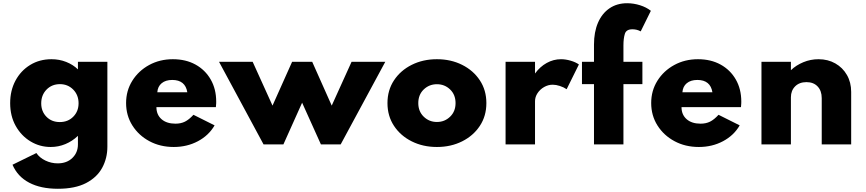

<svg xmlns="http://www.w3.org/2000/svg" viewBox="-20 -895 5370 1190"><path d="M338.5 275Q445 275 513 239.8Q581 204.5 613.2 145.2Q645.5 86 645.5 14V-512H463V-465Q432.5 -494.5 390.2 -511.2Q348 -528 299 -528Q225 -528 167 -492.5Q109 -457 76 -395.5Q43 -334 43 -256Q43 -176 77.2 -114.8Q111.5 -53.5 168.8 -18.8Q226 16 294.5 16Q342 16 385.2 -2Q428.5 -20 463 -53V0Q463 50.5 428.5 84Q394 117.5 337.5 117.5Q297.5 117.5 261.2 100Q225 82.5 205.5 53.5L57.5 126Q89 199.5 160.8 237.2Q232.5 275 338.5 275ZM350.5 -138.5Q300 -138.5 267.8 -171.5Q235.5 -204.5 235.5 -254.5Q235.5 -306 268.5 -339.8Q301.5 -373.5 351.5 -373.5Q400.5 -373.5 433.8 -339.8Q467 -306 467 -255Q467 -205 434.2 -171.8Q401.5 -138.5 350.5 -138.5Z M1057 16Q1139.5 16 1206.8 -19.8Q1274 -55.5 1310 -118L1179 -183.5Q1151.5 -153.5 1126.2 -141Q1101 -128.5 1067.5 -128.5Q1013 -128.5 981.2 -156.2Q949.5 -184 949.5 -231H1318Q1319.5 -247.5 1319.8 -253Q1320 -258.5 1320 -265Q1320 -343 1286 -402.2Q1252 -461.5 1191.8 -494.8Q1131.5 -528 1051.5 -528Q970 -528 904.2 -492Q838.5 -456 800 -394.5Q761.5 -333 761.5 -256.5Q761.5 -179 800.5 -117.2Q839.5 -55.5 906.2 -19.8Q973 16 1057 16ZM955 -323Q957.5 -359 982 -379.2Q1006.5 -399.5 1047.5 -399.5Q1128.5 -399.5 1141 -323Z M1613.5 0H1736.5L1852.5 -258.5L1969 0H2091.5L2368 -512H2159L2036 -240.5L1915 -512H1790.5L1669 -240.5L1546 -512H1337.5Z M2688 16Q2774.5 16 2844 -18.8Q2913.5 -53.5 2954 -114.8Q2994.5 -176 2994.5 -256Q2994.5 -336 2954 -397.2Q2913.5 -458.5 2844 -493.2Q2774.5 -528 2688 -528Q2601.5 -528 2532 -493.2Q2462.5 -458.5 2422 -397.2Q2381.5 -336 2381.5 -256Q2381.5 -176 2422 -114.8Q2462.5 -53.5 2532 -18.8Q2601.5 16 2688 16ZM2688 -139Q2640 -139 2606.2 -171.8Q2572.5 -204.5 2572.5 -256Q2572.5 -308 2606.2 -340.5Q2640 -373 2688 -373Q2736 -373 2769.8 -340.5Q2803.5 -308 2803.5 -256Q2803.5 -204.5 2769.8 -171.8Q2736 -139 2688 -139Z M3113.5 0H3296V-267.5Q3296 -294 3311.5 -317.5Q3327 -341 3352.2 -355.5Q3377.5 -370 3405.5 -370Q3426 -370 3450 -362.2Q3474 -354.5 3492 -342L3568 -495.5Q3547.5 -510 3516.5 -519Q3485.5 -528 3457 -528Q3410.5 -528 3368.5 -504.8Q3326.5 -481.5 3296 -439.5V-512H3113.5Z M3661.5 0H3844V-373.5H3961.5V-512H3844V-613.5Q3844 -657 3852.8 -685.2Q3861.5 -713.5 3899.5 -713.5Q3928 -713.5 3951 -700.5L4014 -828Q3986.5 -850 3946.8 -862.5Q3907 -875 3867 -875Q3803.5 -875 3757.2 -843.2Q3711 -811.5 3686.2 -754Q3661.5 -696.5 3661.5 -619V-512H3587V-373.5H3661.5Z M4311.5 16Q4394 16 4461.2 -19.8Q4528.5 -55.5 4564.5 -118L4433.5 -183.5Q4406 -153.5 4380.8 -141Q4355.5 -128.5 4322 -128.5Q4267.5 -128.5 4235.8 -156.2Q4204 -184 4204 -231H4572.5Q4574 -247.5 4574.2 -253Q4574.5 -258.5 4574.5 -265Q4574.5 -343 4540.5 -402.2Q4506.5 -461.5 4446.2 -494.8Q4386 -528 4306 -528Q4224.5 -528 4158.8 -492Q4093 -456 4054.5 -394.5Q4016 -333 4016 -256.5Q4016 -179 4055 -117.2Q4094 -55.5 4160.8 -19.8Q4227.5 16 4311.5 16ZM4209.5 -323Q4212 -359 4236.5 -379.2Q4261 -399.5 4302 -399.5Q4383 -399.5 4395.5 -323Z M4699.5 0H4882V-292Q4882 -333.5 4908.2 -359.8Q4934.5 -386 4978.5 -386Q5022 -386 5047.5 -359.2Q5073 -332.5 5073 -286.5V0H5255.5V-325.5Q5255.5 -384.5 5229.2 -430.2Q5203 -476 5157.2 -502Q5111.5 -528 5053 -528Q5004 -528 4959.2 -509.5Q4914.5 -491 4882 -460V-512H4699.5Z"/></svg>

Font: Spartan ExtraBold
Style: Regular
Weight: 800
Designer: Matt Bailey, Mirko Velimirovic
Foundry: Matt Bailey
Version: Version 1.003; ttfautohint (v1.8.3)